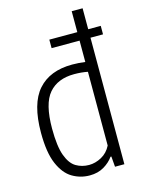

<svg xmlns="http://www.w3.org/2000/svg" viewBox="-122 -879 715 961"><g transform="rotate(-15 235.0 -399.0)"><path d="M222 9.5Q173.5 9.5 132.2 -15Q91 -39.5 65.8 -98.2Q40.5 -157 40.5 -259.5Q40.5 -410.5 102 -480Q163.5 -549.5 279.5 -549.5Q311.5 -549.5 346.5 -545V-655.5H201.5V-699.5H346.5V-808H403V-699.5H468V-655.5H403V0H354.5L350 -54H345.5Q327.5 -28 296 -9.2Q264.5 9.5 222 9.5ZM232 -42Q265 -42 297 -59.5Q329 -77 346.5 -112V-494Q314.5 -500.5 276.5 -500.5Q191 -500.5 145.2 -447.5Q99.5 -394.5 99.5 -265.5Q99.5 -174 117.2 -125.8Q135 -77.5 165 -59.8Q195 -42 232 -42Z"/></g></svg>

Font: Encode Sans Condensed Condensed Light
Style: Regular
Weight: 300
Width: 3
Designer: Multiple Designers
Foundry: Impallari Type
Version: Version 3.000; ttfautohint (v1.8.3) -l 8 -r 50 -G 200 -x 14 